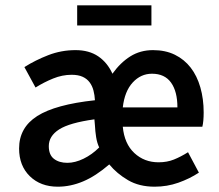

<svg xmlns="http://www.w3.org/2000/svg" viewBox="-20 -692 825 724"><path d="M198 12Q133 12 92.5 -27.5Q52 -67 52 -132Q52 -211 120.5 -254.5Q189 -298 338 -314Q337 -333 332.5 -350.5Q328 -368 318 -381.5Q308 -395 291.5 -402.5Q275 -410 250 -410Q215 -410 180.5 -396Q146 -382 114 -362L72 -439Q113 -465 162 -484Q211 -503 265 -503Q316 -503 350.5 -479.5Q385 -456 404 -414Q434 -456 471.5 -479.5Q509 -503 557 -503Q604 -503 639.5 -485.5Q675 -468 699 -437Q723 -406 735.5 -362.5Q748 -319 748 -268Q748 -234 743 -214H443Q449 -150 486.5 -115Q524 -80 578 -80Q610 -80 636 -90.5Q662 -101 689 -118L730 -41Q695 -18 652.5 -3Q610 12 563 12Q505 12 463 -12.5Q421 -37 392 -72Q341 -28 293.5 -8Q246 12 198 12ZM234 -78Q263 -78 295 -93.5Q327 -109 354 -136Q346 -153 342.5 -175Q339 -197 338 -219L336 -242Q242 -229 203 -204Q164 -179 164 -141Q164 -108 183.5 -93Q203 -78 234 -78ZM443 -287H649Q649 -347 625 -380.5Q601 -414 553 -414Q511 -414 480.5 -381Q450 -348 443 -287ZM271 -596V-672H551V-596Z"/></svg>

Font: Giro Sans Semibold
Style: Regular
Weight: 600
Designer: Paul D. Hunt
Foundry: Adobe Systems Incorporated
Version: Version 1.000;PS 1.0;hotconv 1.0.88;makeotf.lib2.5.647800